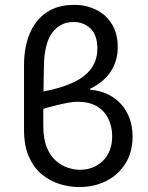

<svg xmlns="http://www.w3.org/2000/svg" viewBox="-20 -743 596 775"><path d="M300 12Q260.6 12 221.1 -0.1Q181.6 -12.2 149.1 -39Q116.6 -65.7 96.8 -109.9Q77 -154.1 77 -218.7V-480.1Q77 -550.9 99.3 -605.9Q121.7 -660.9 166.8 -692.2Q212 -723.4 280.4 -723.4Q326.8 -723.4 366.9 -704.2Q407 -685 431.1 -646.6Q455.3 -608.3 455.3 -552.1Q455.3 -498.1 427.5 -455Q399.8 -411.9 343.8 -384.9V-380.9Q397.5 -376.3 435.9 -350.7Q474.3 -325.2 494.7 -284.2Q515.1 -243.3 515.1 -191.8Q515.1 -128.5 486.1 -82.6Q457.1 -36.8 408.6 -12.4Q360.1 12 300 12ZM301.8 -57.7Q358.7 -57.7 395.8 -94.4Q432.8 -131.1 432.8 -193Q432.8 -230.2 418.2 -261.9Q403.6 -293.7 372.6 -313Q341.7 -332.2 292.7 -332.2Q280.7 -332.2 261.1 -329.3Q241.5 -326.4 210.8 -318.9Q180 -311.3 134.1 -297.7L121.2 -367.4Q192.7 -379 241.1 -396.1Q289.5 -413.1 318.4 -436Q347.3 -458.9 360.1 -486.3Q373 -513.7 373 -545.9Q373 -602 345 -628.1Q317.1 -654.2 277.5 -654.2Q221.9 -654.2 190.2 -610.2Q158.5 -566.2 157.3 -475.9Q156.6 -436.1 156 -404.1Q155.4 -372.1 155.1 -344.7Q154.8 -317.4 154.8 -291.1Q154.8 -264.9 154.8 -235Q154.8 -181.7 169.3 -147.1Q183.8 -112.6 206.8 -93Q229.8 -73.5 255 -65.6Q280.2 -57.7 301.8 -57.7Z"/></svg>

Font: SourceSans3VF
Style: Regular
Weight: 200
Designer: Paul D. Hunt
Foundry: Adobe
Version: Version 3.052;hotconv 1.1.0;makeotfexe 2.6.0